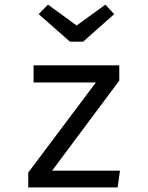

<svg xmlns="http://www.w3.org/2000/svg" viewBox="-20 -809 640 829"><path d="M498 -72 488 0H102V-64L394 -453H125V-527H495V-461L205 -72ZM473 -748 339 -629H282L147 -748L187 -789L311 -699L435 -789Z"/></svg>

Font: FiraDG Mono
Style: Regular
Weight: 400
Designer: Carrois Corporate & Edenspiekermann AG
Foundry: Carrois Corporate GbR & Edenspiekermann AG
Version: Version 3.206